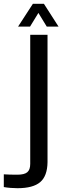

<svg xmlns="http://www.w3.org/2000/svg" viewBox="-88 -783 328 1010"><path d="M-68 201V134Q-55 135 -35.5 135.5Q-16 136 3 136Q40 136 55.5 123Q71 110 71 79V-600H162V70Q161 143 123.5 175Q86 207 4 207Q-11 207 -31.5 205.5Q-52 204 -68 201ZM7 -643 85 -763H143L220 -643H158L114 -715L70 -643Z"/></svg>

Font: Big Shoulders Text Medium
Style: Regular
Weight: 500
Designer: Patric King
Foundry: XO Type Co
Version: Version 1.000; ttfautohint (v1.8.2)